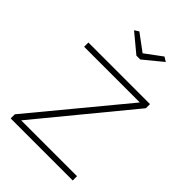

<svg xmlns="http://www.w3.org/2000/svg" viewBox="-215 -824 919 919"><g transform="rotate(45 244.5 -365.0)"><path d="M173 -730 258 -667 343 -730 366 -716 271 -638H245L151 -716ZM32 -28 415 -491H38V-520H455V-492L74 -29H452V0H32Z"/></g></svg>

Font: Raleway-v4020 ExtraLight
Style: Regular
Weight: 275
Designer: Matt McInerney, Pablo Impallari, Rodrigo Fuenzalida
Foundry: Matt McInerney, Pablo Impallari, Rodrigo Fuenzalida
Version: Version 4.020;PS 004.020;hotconv 1.0.88;makeotf.lib2.5.64775